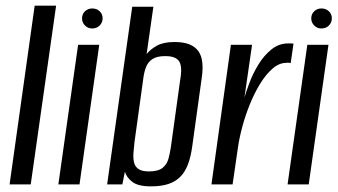

<svg xmlns="http://www.w3.org/2000/svg" viewBox="-20 -654 1199 681"><path d="M14 0 103 -634H179L89 0Z M187 0 257 -495H332L262 0ZM307 -553Q292 -553 281.5 -563.5Q271 -574 271 -589Q271 -604 281.5 -614Q292 -624 307 -624Q323 -624 333.5 -614Q344 -604 344 -589Q344 -574 333.5 -563.5Q323 -553 307 -553Z M515 7Q469 7 448.5 -9.5Q428 -26 423 -45L414 0H360L449 -630H524L500 -462Q513 -479 536.5 -492Q560 -505 599 -505Q631 -505 652 -496.5Q673 -488 684 -472Q695 -456 697.5 -433Q700 -410 696 -381L662 -136Q657 -99 647 -72Q637 -45 620 -27.5Q603 -10 577.5 -1.5Q552 7 515 7ZM508 -46Q541 -46 556.5 -58.5Q572 -71 577.5 -91Q583 -111 586 -132L619 -370Q622 -386 622.5 -401.5Q623 -417 619 -429Q615 -441 602.5 -448Q590 -455 566 -455Q537 -455 521.5 -445Q506 -435 499 -418.5Q492 -402 489 -381L457 -150Q455 -132 453.5 -113.5Q452 -95 455 -79.5Q458 -64 470.5 -55Q483 -46 508 -46Z M730 0 799 -495H874L847 -308Q853 -329 865 -361Q877 -393 896.5 -425Q916 -457 942.5 -478.5Q969 -500 1002 -500Q1006 -500 1012 -500Q1018 -500 1021 -499L1011 -430Q1009 -431 1004.5 -431.5Q1000 -432 995 -431Q970 -431 946.5 -410.5Q923 -390 903 -357.5Q883 -325 867 -286Q851 -247 840 -206.5Q829 -166 824 -131L805 0Z M1000 0 1070 -495H1145L1075 0ZM1120 -553Q1105 -553 1094.5 -563.5Q1084 -574 1084 -589Q1084 -604 1094.5 -614Q1105 -624 1120 -624Q1136 -624 1146.5 -614Q1157 -604 1157 -589Q1157 -574 1146.5 -563.5Q1136 -553 1120 -553Z"/></svg>

Font: Alumni Sans Medium
Style: Italic
Weight: 500
Italic angle: -8°
Designer: Robert E. Leuschke
Foundry: Robert E. Leuschke
Version: Version 1.016